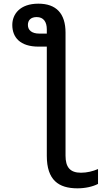

<svg xmlns="http://www.w3.org/2000/svg" viewBox="-20 -786 603 1046"><path d="M402 240C444 240 485 231 514 216V135C486 147 454 155 421 155C361 155 337 124 337 62V-608C337 -713 286 -766 189 -766C89 -766 47 -709 47 -650C47 -583 89 -532 190 -532H235V63C235 195 299 240 402 240ZM194 -603C154 -603 132 -621 132 -650C132 -676 148 -693 180 -693C217 -693 235 -667 235 -626V-603Z"/></svg>

Font: Noto Sans Mono SemiCondensed Medium
Style: Regular
Weight: 500
Width: 4
Designer: Monotype Design Team
Foundry: Monotype Imaging Inc.
Version: Version 2.014